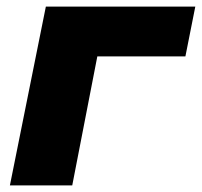

<svg xmlns="http://www.w3.org/2000/svg" viewBox="-20 -562 612 582"><path d="M10 0 119 -542H572L542 -391H275L199 0Z"/></svg>

Font: Montserrat ExtraBold
Style: Italic
Weight: 800
Italic angle: -11.3°
Designer: Julieta Ulanovsky
Foundry: Julieta Ulanovsky
Version: Version 9.000; ttfautohint (v1.8.4.7-5d5b)